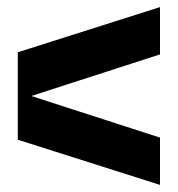

<svg xmlns="http://www.w3.org/2000/svg" viewBox="-20 -520 500 540"><path d="M30 -127V-373L430 -500V-367L68 -250L430 -133V0Z"/></svg>

Font: Fivo Sans Modern
Style: Regular
Weight: 700
Designer: Alexander Slobzheninov
Foundry: Alexander Slobzheninov
Version: 1.0